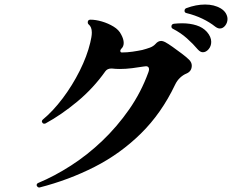

<svg xmlns="http://www.w3.org/2000/svg" viewBox="-20 -815 1040 849"><path d="M155 14H153Q147 14 143 7Q143 6 142.5 5.5Q142 5 142 4Q142 -3 149 -6Q221 -36 294 -83Q367 -130 432.5 -192.5Q498 -255 551 -331Q604 -407 636 -495Q639 -503 639 -508Q639 -526 616 -521Q592 -517 564 -513.5Q536 -510 510 -510Q501 -510 492 -510.5Q483 -511 475 -512H472Q455 -512 446 -500Q393 -425 322 -366Q251 -307 181 -269Q179 -268 176 -268Q170 -268 167 -273Q165 -277 165 -278Q165 -282 169 -286Q214 -323 257 -380Q300 -437 332.5 -502Q365 -567 379 -626Q382 -639 384 -650Q386 -661 386 -671Q386 -696 372 -707Q368 -710 368 -716Q368 -728 380 -728Q403 -728 430.5 -720Q458 -712 482 -697.5Q506 -683 516 -662Q527 -642 527 -625Q527 -609 516 -599L514 -596Q512 -594 512 -590Q512 -583 519 -583Q542 -583 566 -586.5Q590 -590 609 -594Q628 -599 643 -604.5Q658 -610 668 -621Q679 -634 693 -634Q700 -634 710 -629Q723 -622 743.5 -607.5Q764 -593 784.5 -577.5Q805 -562 816 -551Q828 -539 828 -525Q828 -500 805 -490Q790 -484 776.5 -471.5Q763 -459 754 -440Q694 -314 603 -224.5Q512 -135 398 -77Q284 -19 155 14ZM855 -596Q834 -621 806.5 -645.5Q779 -670 744 -688Q738 -691 738 -698Q738 -708 749 -710Q758 -711 767.5 -711.5Q777 -712 785 -712Q820 -712 848.5 -703Q877 -694 895 -674Q914 -652 914 -630Q914 -611 902.5 -597.5Q891 -584 877 -584Q866 -584 855 -596ZM932 -697Q907 -717 874.5 -732.5Q842 -748 805 -757Q796 -759 796 -767Q796 -776 804 -779Q847 -795 887 -795Q927 -795 956 -778Q972 -768 979 -755.5Q986 -743 986 -731Q986 -715 976 -702Q966 -689 952 -689Q943 -689 932 -697Z"/></svg>

Font: Zen Antique Soft
Style: Regular
Weight: 400
Designer: Yoshimichi Ohira
Foundry: Positype
Version: Version 1.001